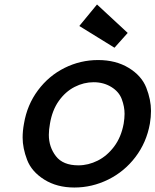

<svg xmlns="http://www.w3.org/2000/svg" viewBox="-20 -828 694 857"><path d="M334 -712 413 -808 550 -681 491 -615ZM312 9Q234 9 177.5 -26.5Q121 -62 101 -114.5Q81 -167 81 -214Q81 -244 87 -276Q101 -360 149.5 -425Q198 -490 268.5 -525Q339 -560 418 -560Q497 -560 554.5 -525Q612 -490 633 -436.5Q654 -383 654 -333Q654 -306 649 -276Q634 -192 584.5 -127Q535 -62 463 -26.5Q391 9 312 9ZM330 -90Q374 -90 416 -111Q458 -132 489.5 -174Q521 -216 532 -276Q536 -300 536 -320Q536 -352 523.5 -385.5Q511 -419 476.5 -440Q442 -461 398 -461Q354 -461 313 -440Q272 -419 242.5 -377.5Q213 -336 203 -276Q198 -249 198 -226Q198 -172 229.5 -131Q261 -90 330 -90Z"/></svg>

Font: Fz Poppins Med
Style: Italic
Weight: 500
Italic angle: -10°
Designer: Ninad Kale (Devanagari), Jonny Pinhorn (Latin)
Foundry: Indian Type Foundry
Version: Vit hóa bi Vntype.Com & FontZin.Com